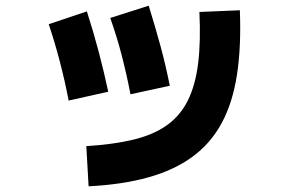

<svg xmlns="http://www.w3.org/2000/svg" viewBox="-20 -614 1040 674"><path d="M291 40 283 -101Q379 -107 449 -124Q519 -141 566 -174.5Q613 -208 639.5 -261.5Q666 -315 675.5 -391.5Q685 -468 680 -572L822 -578Q827 -451 812 -352.5Q797 -254 758.5 -182.5Q720 -111 656 -64Q592 -17 501 8.5Q410 34 291 40ZM221 -261Q208 -329 190 -398Q172 -467 151 -529L285 -574Q309 -499 327 -430.5Q345 -362 360 -292ZM438 -283Q425 -351 408 -417Q391 -483 367 -551L502 -594Q525 -520 543.5 -452Q562 -384 576 -313Z"/></svg>

Font: Murecho Thin ExtraBold
Style: Regular
Weight: 800
Version: Version 1.010